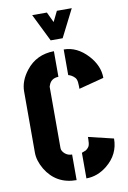

<svg xmlns="http://www.w3.org/2000/svg" viewBox="-98 -954 677 1017"><g transform="rotate(-10 241.0 -445.5)"><path d="M149.4 -896.5H228.5L254.9 -840.8L282.2 -896.5H362.3L287.1 -748H222.7ZM37.1 -176.8V-505.9Q37.1 -562.5 79.1 -616.2Q134.8 -687.5 229.5 -688.5V-550.8Q188.5 -549.8 176.8 -512.7Q174.8 -508.8 174.8 -505.9V-176.8Q174.8 -161.1 191.4 -146.5Q207 -132.8 229.5 -132.8V4.9Q120.1 4.9 64.5 -86.9Q37.1 -133.8 37.1 -176.8ZM282.2 4.9V-132.8Q282.2 -132.8 304.7 -141.6Q318.4 -151.4 323.2 -162.1Q328.1 -174.8 328.1 -198.2V-210L462.9 -177.7Q462.9 -92.8 394.5 -37.1Q342.8 4.9 282.2 4.9ZM282.2 -550.8V-688.5Q353.5 -688.5 411.1 -626Q462.9 -569.3 462.9 -503.9L328.1 -468.8V-483.4Q328.1 -507.8 323.2 -519.5Q319.3 -529.3 309.1 -537.1Q298.8 -544.9 291 -547.9Z"/></g></svg>

Font: Post No Bills Colombo
Style: ExtraBold
Weight: 900
Designer: Kosala Senevirathne, Siva Puranthara, Lasantha Premarathna, Tharique Azeez
Foundry: Mooniak
Version: Version 1.220 ; ttfautohint (v1.5)